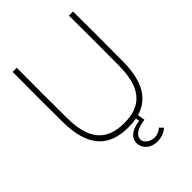

<svg xmlns="http://www.w3.org/2000/svg" viewBox="-263 -857 1187 1187"><g transform="rotate(-45 330.0 -264.0)"><path d="M107 -733H71C70 -535 70 -495 71 -297C72 -76 166 16 335 16C360 16 384 14 406 10L410 34C353 41 301 66 301 120C301 167 342 205 398 205C441 205 465 192 489 173L467 150C449 166 427 175 403 175C382 175 334 159 334 119C334 90 363 66 416 56L438 52L430 4C539 -28 598 -122 599 -297C600 -495 600 -535 599 -733H563C564 -535 564 -495 563 -296C562 -113 496 -21 335 -21C174 -21 108 -113 107 -296C106 -495 106 -535 107 -733Z"/></g></svg>

Font: Kreadon Extra Light
Style: Regular
Weight: 200
Designer: kohakuno
Foundry: StudioGnu
Version: Version 1.000;Glyphs 3.1.2 (3151)